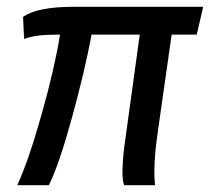

<svg xmlns="http://www.w3.org/2000/svg" viewBox="-20 -546 619 566"><path d="M157 -444Q116 -444 92.5 -441Q69 -438 51 -431L48 -496Q89 -526 198 -526H579L560 -444H486L445 -156Q435 -89 435 -37Q435 -20 437 0H346Q341 -12 341 -38Q341 -80 351 -147L392 -444H250Q230 -337 192 -198.5Q154 -60 124 0H31Q65 -75 103 -210Q141 -345 157 -444Z"/></svg>

Font: Archivo Narrow Medium
Style: Italic
Weight: 500
Italic angle: -8°
Designer: Hector Gatti
Foundry: Omnibus-Type
Version: Version 2.001